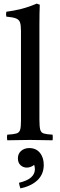

<svg xmlns="http://www.w3.org/2000/svg" viewBox="-20 -775 332 1062"><path d="M271 1Q242 1 212 0Q182 -1 145 -1Q108 -1 79 0Q50 1 20 1Q17 -15 20 -30Q54 -32 70 -36.5Q86 -41 91 -56Q96 -71 96 -104V-605Q96 -636 90.5 -651.5Q85 -667 67.5 -673.5Q50 -680 15 -683Q12 -696 15 -710Q55 -715 97 -725.5Q139 -736 183 -755L200 -749Q199 -727 198.5 -699Q198 -671 198 -638V-114Q198 -75 202.5 -58Q207 -41 222.5 -36.5Q238 -32 271 -30Q273 -15 271 1ZM85 236Q131 225 152 206Q173 187 173 161Q173 149 169 137Q150 152 128 152Q108 152 93.5 138.5Q79 125 79 101Q79 75 97 59.5Q115 44 142 44Q179 44 200.5 70Q222 96 222 137Q222 188 188 221Q154 254 93 267Q90 259 88 251.5Q86 244 85 236Z"/></svg>

Font: Castoro
Style: Regular
Weight: 400
Designer: John Hudson
Foundry: Tiro Typeworks Ltd.
Version: Version 2.04